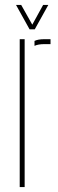

<svg xmlns="http://www.w3.org/2000/svg" viewBox="-20 -759 235 779"><path d="M60 0V-600H80V0ZM120 -573V-593Q134.5 -600 160 -600Q166 -600 172.5 -600Q179 -600 185 -600V-580H160Q135.5 -580 120 -573ZM100 -640 45 -739H66L111 -659L155 -739H176L121 -640Z"/></svg>

Font: Big Shoulders Stencil Thin
Style: Regular
Weight: 100
Designer: Patric King
Foundry: XO Type Co
Version: Version 2.001